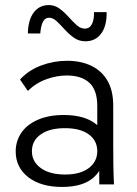

<svg xmlns="http://www.w3.org/2000/svg" viewBox="-20 -728 541 758"><path d="M372 0 371 -174 364 -193V-310Q364 -372 333 -401Q302 -430 243 -430Q204 -430 162.5 -415Q121 -400 90 -369L59 -414Q93 -451 142.5 -469.5Q192 -488 245 -488Q299 -488 340 -468.5Q381 -449 404 -410Q427 -371 427 -311V-159Q427 -119 427.5 -79.5Q428 -40 430 0ZM225 10Q141 10 91.5 -28.5Q42 -67 42 -130Q42 -171 64 -203.5Q86 -236 129 -255Q172 -274 232 -274Q315 -274 360.5 -237Q406 -200 406 -139H394Q394 -69 352 -29.5Q310 10 225 10ZM237 -39Q297 -39 330.5 -64.5Q364 -90 364 -131Q364 -173 330.5 -197.5Q297 -222 236 -222Q176 -222 141 -197.5Q106 -173 106 -131Q106 -90 141 -64.5Q176 -39 237 -39ZM317 -565Q292 -565 272 -579Q252 -593 235.5 -611.5Q219 -630 204 -644Q189 -658 174 -658Q157 -658 149 -641Q141 -624 139 -596H90Q91 -649 113 -678.5Q135 -708 173 -708Q196 -708 215 -694Q234 -680 250.5 -661.5Q267 -643 282.5 -629Q298 -615 315 -615Q334 -615 343 -633Q352 -651 351 -680H401Q402 -626 379.5 -595.5Q357 -565 317 -565Z"/></svg>

Font: SUSE Thin Light
Style: Regular
Weight: 300
Version: Version 1.000